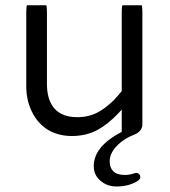

<svg xmlns="http://www.w3.org/2000/svg" viewBox="-20 -504 635 717"><path d="M80.6 -484.4Q78.1 -478 78.1 -459V-181.6Q78.1 -129.4 99.1 -86.9Q119.6 -44.9 156.7 -20.5Q196.3 3.9 248.3 3.9Q300.3 3.9 341.8 -17.6Q383.3 -39.6 422.9 -82L434.6 -94.7V-11.7L431.2 -9.8Q330.1 43.9 330.1 116.2Q330.1 149.4 354.5 170.4Q379.4 192.4 415 192.4Q462.9 192.4 496.1 170.4Q501 166.5 502.4 163.3Q503.9 160.2 503.9 157.2Q503.9 150.4 499.5 146Q495.1 141.6 488.8 141.6L483.9 142.6Q462.9 149.4 447.3 149.4Q431.6 149.4 420.9 146Q410.2 142.6 402.8 135.3Q389.6 122.1 389.6 97.7Q389.6 67.4 419.4 37.6Q443.8 13.2 481.9 -1.5Q495.6 -6.8 503.9 -17.1Q511.7 -26.9 511.7 -39.1V-459Q511.7 -478 509.3 -484.4H437Q434.6 -478 434.6 -459V-163.6Q418.5 -144 404.3 -129.4Q380.4 -106 356.4 -90.8Q317.4 -66.4 268.6 -66.4Q200.2 -66.4 172.9 -113.3Q155.3 -143.1 155.3 -191.4V-459Q155.3 -478 152.8 -484.4Z"/></svg>

Font: YuPearl-Light
Style: Light
Weight: 300
Designer: Max Yao
Foundry: Max-Everyday
Version: Version 1.011; ttfautohint (v1.8.3)